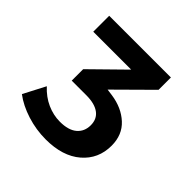

<svg xmlns="http://www.w3.org/2000/svg" viewBox="-123 -866 605 605"><g transform="rotate(45 179.0 -563.5)"><path d="M213 -601Q262 -594 293.5 -565Q325 -536 325 -488Q325 -429 282 -392Q239 -355 164 -355Q121 -355 80 -368Q39 -381 10 -403L48 -476Q71 -451 99 -438.5Q127 -426 156 -426Q194 -426 213.5 -442.5Q233 -459 233 -487Q233 -515 213 -529.5Q193 -544 156 -544H91V-595L199 -701H30V-772H305V-717L191 -604L213 -601Z"/></g></svg>

Font: QuotatisMedium
Style: Regular
Weight: 500
Designer: Julieta Ulanovsky
Foundry: Quotatis-Medium
Version: Version 4.000;PS 004.000;hotconv 1.0.88;makeotf.lib2.5.64775